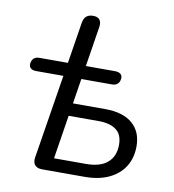

<svg xmlns="http://www.w3.org/2000/svg" viewBox="-80 -783 776 854"><g transform="rotate(10 307.5 -356.0)"><path d="M166.6 0Q144.6 0 134.2 -12.2Q123.7 -24.3 127.1 -45.8L188 -425.9H65.2Q49 -425.9 40.5 -433.2Q32 -440.6 33 -453.3Q34.5 -468.9 43.5 -477.6Q52.5 -486.3 69 -486.3H197.8L227.5 -673.1Q230.9 -693.1 242 -702.5Q253.2 -711.9 272.1 -711.9Q293.4 -711.9 302.2 -700.3Q310.9 -688.6 307.5 -667.3L278.8 -486.3H410.6Q427.1 -486.3 435.9 -479Q444.7 -471.7 443.2 -459Q442.2 -443.4 432.9 -434.6Q423.7 -425.9 407.1 -425.9H269L251.2 -312.7H396.8Q477.5 -312.7 520.2 -275.9Q562.8 -239.1 562.8 -173.6Q562.8 -120.8 538.3 -81.8Q513.7 -42.8 468.1 -21.4Q422.6 0 359.3 0ZM210.6 -57.6H354.9Q419.1 -57.6 452 -86.1Q485 -114.6 485 -166.9Q485 -213.1 456.7 -234.1Q428.5 -255.1 376.9 -255.1H241.9Z"/></g></svg>

Font: Nunito ExtraLight
Style: Italic
Weight: 200
Italic angle: -9°
Designer: Vernon Adams
Foundry: Vernon Adams
Version: Version 3.602